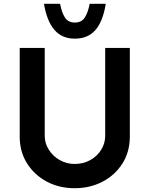

<svg xmlns="http://www.w3.org/2000/svg" viewBox="-20 -985 789 1013"><path d="M216 -268Q216 -229 237.5 -195Q259 -161 295 -140.5Q331 -120 374 -120Q420 -120 456.5 -140.5Q493 -161 514 -195Q535 -229 535 -268V-732H665V-265Q665 -184 626 -122.5Q587 -61 521 -26.5Q455 8 374 8Q293 8 227.5 -26.5Q162 -61 123 -122.5Q84 -184 84 -265V-732H216ZM375 -781Q307 -781 267 -827.5Q227 -874 212 -965H297Q305 -921 322 -893.5Q339 -866 375 -866Q411 -866 428 -893.5Q445 -921 453 -965H538Q523 -871 483 -826Q443 -781 375 -781Z"/></svg>

Font: Reem Kufi Fun SemiBold
Style: Regular
Weight: 600
Designer: Khaled Hosny
Version: Version 1.005